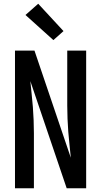

<svg xmlns="http://www.w3.org/2000/svg" viewBox="-20 -1005 540 1025"><path d="M60 0V-735H164L358 -163Q355 -198 351 -232.5Q347 -267 344.5 -301.5Q342 -336 340.5 -371Q339 -406 339 -441V-735H440V0H336L142 -572Q145 -537 149 -502.5Q153 -468 155.5 -433.5Q158 -399 159.5 -364Q161 -329 161 -294V0ZM265 -791 116 -925 184 -985 319 -839Z"/></svg>

Font: Zed Sans Semibold
Style: Regular
Weight: 600
Designer: Belleve Invis
Foundry: Belleve Invis
Version: Version 1.0.0; ttfautohint (v1.8.4)